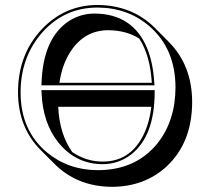

<svg xmlns="http://www.w3.org/2000/svg" viewBox="-20 -678 837 765"><path d="M745.6 -272.5Q745.6 -108.4 642.1 -13.2Q554.7 65.9 425.8 66.4Q288.6 65.4 198.2 -23.9L141.6 -80.6Q52.2 -170.9 51.8 -310.1Q51.8 -460.9 147 -562Q238.3 -657.7 368.2 -658.2Q505.9 -657.2 596.7 -567.4L652.8 -510.7Q745.1 -417.5 745.6 -272.5ZM216.8 -348.1H585Q578.1 -458.5 534.7 -524.4Q482.9 -557.1 411.6 -557.6Q317.9 -557.6 262.7 -475.1Q228 -423.8 216.8 -348.1ZM267.6 -72.3Q323.2 -34.2 389.2 -34.2Q495.6 -34.2 548.3 -133.8Q574.7 -184.1 583 -252.4H211.9Q216.8 -144.5 267.6 -72.3ZM596.2 -318.8V-309.1Q595.7 -137.2 503.9 -63.5Q454.1 -24.4 389.2 -23.9Q284.2 -23.9 214.4 -107.9Q150.4 -186.5 145.5 -308.6L145 -318.8ZM594.7 -348.6 595.7 -337.9H145L145.5 -348.1Q151.9 -527.8 256.3 -595.2Q301.8 -623.5 355 -624Q511.7 -624 568.4 -480.5Q590.3 -423.3 594.7 -348.6ZM679.2 -329.1Q679.2 -482.9 575.7 -573.2Q489.7 -647.5 368.2 -647.9Q237.8 -647.9 149.4 -549.8Q62.5 -452.1 62 -310.1Q62 -158.2 167.5 -70.3Q252.4 -0.5 369.1 0Q521 0 607.4 -106.9Q678.7 -196.8 679.2 -329.1Z"/></svg>

Font: Linux Biolinum Shadow O
Style: Regular
Weight: 400
Designer: Philipp H. Poll
Foundry: Philipp H. Poll
Version: Version 1.0.4